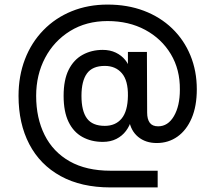

<svg xmlns="http://www.w3.org/2000/svg" viewBox="-20 -675 941 839"><path d="M669 71V144H463Q335 144 245 94.5Q155 45 108 -45Q61 -135 61 -256Q61 -343 89 -416Q117 -489 169.5 -543Q222 -597 293.5 -626Q365 -655 450 -655Q537 -655 608.5 -628Q680 -601 732 -551Q784 -501 812 -433Q840 -365 840 -285Q840 -211 817.5 -158.5Q795 -106 755.5 -78Q716 -50 665 -50Q616 -50 583.5 -77Q551 -104 544 -151H554Q547 -125 530.5 -103Q514 -81 488.5 -68Q463 -55 429 -55Q379 -55 340 -76.5Q301 -98 279.5 -142.5Q258 -187 258 -256Q258 -326 280 -370Q302 -414 341 -435.5Q380 -457 429 -457Q461 -457 486 -445Q511 -433 527.5 -412.5Q544 -392 550 -366H539V-448H622L623 -183Q623 -154 634.5 -138.5Q646 -123 671 -123Q714 -123 740 -167.5Q766 -212 766 -283Q767 -371 726.5 -438.5Q686 -506 614.5 -544.5Q543 -583 450 -583Q357 -583 286.5 -539.5Q216 -496 177 -422Q138 -348 138 -256Q138 -159 175 -85Q212 -11 284.5 30Q357 71 463 71ZM336 -256Q336 -190 360 -157.5Q384 -125 438 -125Q485 -125 511.5 -157Q538 -189 539 -256Q540 -323 512.5 -355Q485 -387 438 -387Q384 -387 360 -354Q336 -321 336 -256Z"/></svg>

Font: 42dot Sans Light Medium
Style: Regular
Weight: 500
Version: Version 1.000